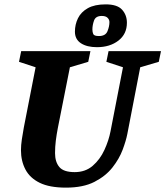

<svg xmlns="http://www.w3.org/2000/svg" viewBox="-20 -849 757 879"><path d="M282 10Q207 10 162 -12Q117 -34 96.5 -73Q76 -112 76 -161Q76 -184 80 -211Q84 -238 89 -265L143 -541L67 -566L77 -615H394L384 -566L300 -541L245 -264Q239 -233 235.5 -205Q232 -177 232 -148Q232 -108 251.5 -84.5Q271 -61 322 -61Q371 -61 404.5 -90Q438 -119 458 -162.5Q478 -206 486 -248L543 -541L467 -566L477 -615H717L707 -566L622 -541L563 -236Q557 -205 541.5 -163.5Q526 -122 495 -82.5Q464 -43 412.5 -16.5Q361 10 282 10ZM424 -633Q378 -633 350.5 -651Q323 -669 323 -704Q323 -737 337 -765.5Q351 -794 382 -811.5Q413 -829 464 -829Q517 -829 539 -804.5Q561 -780 561 -745Q561 -693 522 -663Q483 -633 424 -633ZM433 -684Q463 -684 472 -706Q481 -728 481 -748Q481 -759 472.5 -767.5Q464 -776 446 -776Q418 -776 410.5 -755Q403 -734 403 -714Q403 -702 407 -693Q411 -684 433 -684Z"/></svg>

Font: Manuale ExtraBold
Style: Italic
Weight: 800
Italic angle: -11°
Designer: Eduardo Tunni / Pablo Cosgaya
Foundry: Eduardo Tunni / Pablo Cosgaya
Version: Version 1.002